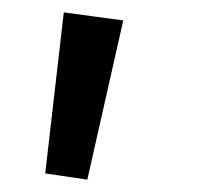

<svg xmlns="http://www.w3.org/2000/svg" viewBox="-20 -166 331 310"><path d="M121 124 179 -133 83 -146 53 114Z"/></svg>

Font: FiraGO Unicode
Style: Regular
Weight: 400
Designer: bBox Type
Foundry: bBox Type GmbH
Version: Version 1.001;PS 001.001;hotconv 1.0.88;makeotf.lib2.5.64775